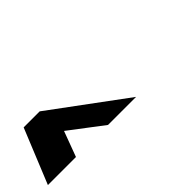

<svg xmlns="http://www.w3.org/2000/svg" viewBox="-287 -1112 779 779"><g transform="rotate(-45 102.5 -722.5)"><path d="M54 -605H215L-103.1 -840H-195.1L-291 -605H-130L-89.5 -714Z"/></g></svg>

Font: Hussar
Style: BdOpOblFive
Weight: 700
Foundry: Cannot Into Space Fonts
Version: Version 2.00